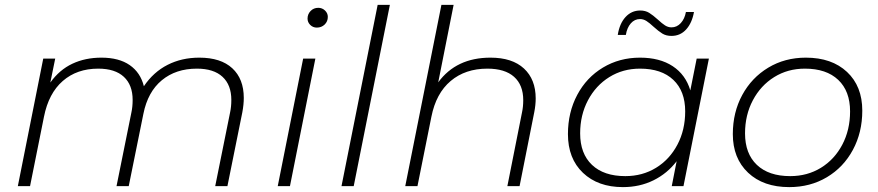

<svg xmlns="http://www.w3.org/2000/svg" viewBox="-20 -762 3595 786"><path d="M978 -361Q978 -334 972 -302L911 0H861L922 -302Q927 -325 927 -353Q927 -414 891 -447.5Q855 -481 786 -481Q700 -481 642.5 -433.5Q585 -386 567 -296L507 0H457L518 -302Q523 -325 523 -353Q523 -414 487 -447.5Q451 -481 382 -481Q295 -481 237 -430.5Q179 -380 160 -284L103 0H53L157 -522H206L186 -424Q223 -476 276 -501Q329 -526 395 -526Q467 -526 511 -495.5Q555 -465 569 -409Q608 -467 666 -496.5Q724 -526 796 -526Q884 -526 931 -482.5Q978 -439 978 -361Z M1221 -522H1271L1167 0H1117ZM1239 -686Q1239 -704 1251.5 -717Q1264 -730 1283 -730Q1299 -730 1310.5 -719Q1322 -708 1322 -693Q1322 -674 1309 -661.5Q1296 -649 1277 -649Q1261 -649 1250 -660Q1239 -671 1239 -686Z M1526 -742H1576L1428 0H1378Z M2173 -359Q2173 -332 2167 -302L2107 0H2057L2117 -302Q2122 -325 2122 -352Q2122 -414 2084.5 -447.5Q2047 -481 1975 -481Q1885 -481 1825 -430.5Q1765 -380 1746 -284L1689 0H1639L1787 -742H1837L1774 -425Q1848 -526 1988 -526Q2077 -526 2125 -481.5Q2173 -437 2173 -359Z M2882 -522 2778 0H2730L2750 -102Q2712 -52 2655.5 -24Q2599 4 2530 4Q2428 4 2366.5 -54.5Q2305 -113 2305 -213Q2305 -302 2343 -373.5Q2381 -445 2448.5 -485.5Q2516 -526 2600 -526Q2681 -526 2734 -491Q2787 -456 2806 -392L2832 -522ZM2785 -306Q2785 -389 2736.5 -435Q2688 -481 2600 -481Q2530 -481 2474.5 -446.5Q2419 -412 2387 -351.5Q2355 -291 2355 -216Q2355 -133 2403.5 -87Q2452 -41 2540 -41Q2610 -41 2665.5 -75Q2721 -109 2753 -169.5Q2785 -230 2785 -306ZM2655 -653Q2639 -668 2626.5 -676Q2614 -684 2600 -684Q2578 -684 2562.5 -666.5Q2547 -649 2542 -619H2509Q2516 -665 2540.5 -692Q2565 -719 2601 -719Q2622 -719 2637.5 -709.5Q2653 -700 2674 -681Q2690 -666 2702.5 -658Q2715 -650 2729 -650Q2751 -650 2767 -667.5Q2783 -685 2788 -713H2821Q2813 -668 2789 -641.5Q2765 -615 2729 -615Q2707 -615 2691.5 -624.5Q2676 -634 2655 -653Z M2980 -213Q2980 -302 3018.5 -373Q3057 -444 3125 -485Q3193 -526 3279 -526Q3385 -526 3447.5 -467.5Q3510 -409 3510 -309Q3510 -220 3471.5 -148.5Q3433 -77 3365 -36.5Q3297 4 3211 4Q3105 4 3042.5 -55Q2980 -114 2980 -213ZM3460 -306Q3460 -389 3411.5 -435Q3363 -481 3275 -481Q3205 -481 3149.5 -446.5Q3094 -412 3062 -351.5Q3030 -291 3030 -216Q3030 -133 3078.5 -87Q3127 -41 3215 -41Q3285 -41 3340.5 -75Q3396 -109 3428 -169.5Q3460 -230 3460 -306Z"/></svg>

Font: Idrija
Style: Italic
Weight: 300
Italic angle: -11.3°
Designer: Julieta Ulanovsky
Foundry: Julieta Ulanovsky
Version: Version 7.200